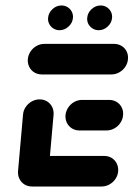

<svg xmlns="http://www.w3.org/2000/svg" viewBox="-20 -678 485 698"><path d="M45.2 -51.9 63.7 -261.1Q64.8 -276.3 73.5 -289.1Q82.2 -301.9 95.6 -309.3Q108.9 -316.7 124.1 -316.7Q139.3 -316.7 151.3 -309.3Q163.3 -301.9 169.6 -289.1Q175.9 -276.3 174.8 -261.1L156.3 -51.9ZM409.6 -55.6Q408.5 -40.4 399.8 -27.6Q391.1 -14.8 377.8 -7.4Q364.4 0 349.3 0H96.3Q81.1 0 69.1 -7.4Q57 -14.8 50.7 -27.6Q44.4 -40.4 45.6 -55.6Q46.7 -70.7 55.4 -83.5Q64.1 -96.3 77.4 -103.7Q90.7 -111.1 105.9 -111.1H358.9Q374.1 -111.1 386.1 -103.7Q398.1 -96.3 404.4 -83.5Q410.7 -70.7 409.6 -55.6ZM218.1 -259.3Q219.6 -274.4 228.1 -287.2Q236.7 -300 250 -307.4Q263.3 -314.8 278.5 -314.8H376.7Q391.9 -314.8 404.1 -307.4Q416.3 -300 422.6 -287.2Q428.9 -274.4 427.4 -259.3Q426.3 -244.1 417.6 -231.3Q408.9 -218.5 395.6 -211.1Q382.2 -203.7 367 -203.7H268.9Q253.7 -203.7 241.7 -211.1Q229.6 -218.5 223.3 -231.3Q217 -244.1 218.1 -259.3ZM81.1 -463Q82.6 -478.1 91.1 -490.9Q99.6 -503.7 113 -511.1Q126.3 -518.5 141.5 -518.5H394.4Q409.6 -518.5 421.9 -511.1Q434.1 -503.7 440.4 -490.9Q446.7 -478.1 445.2 -463Q444.1 -447.8 435.4 -435Q426.7 -422.2 413.3 -414.8Q400 -407.4 384.8 -407.4H131.9Q116.7 -407.4 104.6 -414.8Q92.6 -422.2 86.3 -435Q80 -447.8 81.1 -463ZM297 -613Q298.5 -631.5 313 -644.8Q327.4 -658.1 345.9 -658.1Q358.1 -658.1 368 -652Q377.8 -645.9 383.1 -635.6Q388.5 -625.2 387.4 -613Q385.9 -594.8 371.5 -581.5Q357 -568.1 338.5 -568.1Q326.7 -568.1 316.7 -574.3Q306.7 -580.4 301.3 -590.7Q295.9 -601.1 297 -613ZM154.8 -613Q156.3 -631.5 170.7 -644.8Q185.2 -658.1 203.7 -658.1Q215.9 -658.1 225.7 -652Q235.6 -645.9 240.9 -635.6Q246.3 -625.2 245.2 -613Q243.7 -594.8 229.3 -581.5Q214.8 -568.1 196.3 -568.1Q184.4 -568.1 174.4 -574.3Q164.4 -580.4 159.1 -590.7Q153.7 -601.1 154.8 -613Z"/></svg>

Font: 26F Galaxy Sans Oblique
Style: Regular
Weight: 400
Italic angle: -5°
Designer: C₂₉H₂₅N₃O₅
Version: Version 1.200;FEAKit 1.0